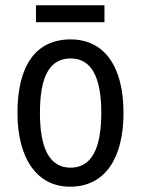

<svg xmlns="http://www.w3.org/2000/svg" viewBox="-20 -789 533 726"><path d="M375 -769H116V-705H375ZM447 -362C447 -543 371 -640 247 -640C114 -640 46 -539 46 -362C46 -191 119 -83 245 -83C378 -83 447 -192 447 -362ZM131 -362C131 -497 166 -568 247 -568C326 -568 363 -497 363 -362C363 -227 326 -155 247 -155C167 -155 131 -228 131 -362Z"/></svg>

Font: Noto Sans Kannada UI Condensed
Style: Regular
Weight: 400
Width: 3
Designer: Jelle Bosma - Monotype Design Team
Foundry: Monotype Imaging Inc.
Version: Version 2.005